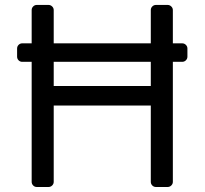

<svg xmlns="http://www.w3.org/2000/svg" viewBox="-20 -747 817 767"><path d="M106.5 -20.6V-500H68.9Q60.4 -500 54.3 -506Q48.3 -512.1 48.3 -520.6V-553.3Q48.3 -561.8 54.3 -567.8Q60.4 -573.9 68.9 -573.9H106.5V-706.7Q106.5 -715.2 112.6 -721.2Q118.6 -727.3 127.1 -727.3H173.7Q182.2 -727.3 188.4 -721.2Q194.6 -715.2 194.6 -706.7V-573.9H582.4V-706.7Q582.4 -715.2 588.4 -721.2Q594.5 -727.3 603 -727.3H649.5Q658 -727.3 664.2 -721.2Q670.5 -715.2 670.5 -706.7V-573.9H707.7Q716.3 -573.9 722.5 -567.8Q728.7 -561.8 728.7 -553.3V-520.6Q728.7 -512.1 722.5 -506Q716.3 -500 707.7 -500H670.5V-20.6Q670.5 -12.1 664.2 -6Q658 0 649.5 0H603Q594.5 0 588.4 -6Q582.4 -12.1 582.4 -20.6V-325.3H194.6V-20.6Q194.6 -12.1 188.4 -6Q182.2 0 173.7 0H127.1Q118.6 0 112.6 -6Q106.5 -12.1 106.5 -20.6ZM582.4 -403.4V-500H194.6V-403.4Z"/></svg>

Font: DeltaSans
Style: Regular
Weight: 400
Designer: Rasmus Andersson
Foundry: rsms
Version: Version 3.012